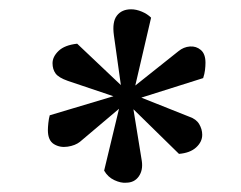

<svg xmlns="http://www.w3.org/2000/svg" viewBox="-20 -806 518 413"><path d="M240 -623 225 -730Q221 -759 231.5 -772.5Q242 -786 262 -786Q273 -786 285 -781Q297 -776 305 -768L271 -622L364 -696Q375 -705 388.5 -706Q402 -707 412 -698.5Q422 -690 422 -671Q422 -664 421 -655.5Q420 -647 417 -638L284 -596L387 -555Q402 -550 408.5 -539Q415 -528 415 -516Q415 -501 402 -489Q389 -477 365 -475L267 -571L285 -460Q288 -440 278.5 -426.5Q269 -413 251 -413Q240 -412 226 -418.5Q212 -425 204 -439L236 -572L152 -501Q142 -493 125.5 -490.5Q109 -488 96 -496Q83 -504 83 -526Q83 -532 84 -541.5Q85 -551 87 -558L224 -599L126 -632Q106 -639 99.5 -648Q93 -657 93 -670Q93 -684 106 -696.5Q119 -709 146 -712Z"/></svg>

Font: Literata 18pt Medium
Style: Italic
Weight: 500
Italic angle: -2°
Designer: Latin by Veronika Burian and Jose Scaglione. Greek by Irene Vlachou. Cyrillic by Vera Evstafieva
Foundry: TypeTogether
Version: Version 3.103;gftools[0.9.29]